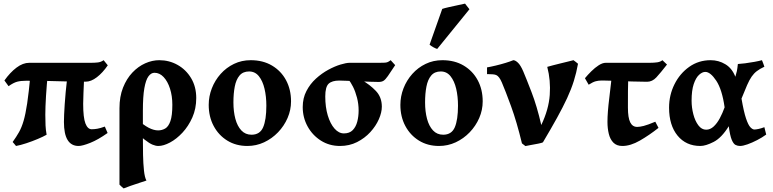

<svg xmlns="http://www.w3.org/2000/svg" viewBox="-20 -808 4357 1082"><path d="M462.9 -347.7Q406.2 -347.7 354 -349.1Q301.8 -350.6 247.1 -351.8Q192.4 -353 127.9 -353Q97.2 -353 76.4 -347.4Q55.7 -341.8 28.3 -322.3L4.9 -354.5Q36.6 -399.4 72.8 -426.8Q108.9 -454.1 145 -454.1Q256.3 -454.1 341.8 -454.1Q427.2 -454.1 493.2 -454.1Q513.7 -454.1 531.2 -456.1Q548.8 -458 564 -468.8L587.4 -439.9Q558.6 -397.9 525.9 -372.8Q493.2 -347.7 462.9 -347.7ZM422.9 14.6Q340.3 14.6 340.3 -120.6Q340.3 -154.8 344.7 -221.2Q349.1 -287.6 358.4 -366.2L454.1 -371.6Q452.1 -324.7 450.4 -284.4Q448.7 -244.1 448.7 -223.1Q448.7 -145 461.4 -112.3Q474.1 -79.6 496.6 -79.6Q511.2 -79.6 528.3 -82.5Q545.4 -85.4 570.8 -94.7L586.4 -58.6Q532.7 -20.5 488.5 -2.9Q444.3 14.6 422.9 14.6ZM235.4 -161.1Q235.4 -126.5 236.6 -101.1Q237.8 -75.7 242.7 -48.8Q224.1 -38.1 192.9 -24.9Q161.6 -11.7 128.2 -0.7Q94.7 10.3 70.3 14.6Q67.9 11.2 59.6 1.7Q51.3 -7.8 51.3 -7.8Q72.3 -37.1 87.2 -63.5Q102.1 -89.8 113 -127.2Q124 -164.6 133.1 -225.1Q142.1 -285.6 151.4 -383.3Q156.7 -385.7 172.6 -387.7Q188.5 -389.6 206.3 -391.4Q224.1 -393.1 237.1 -394Q250 -395 250 -395Q243.2 -331.5 239.3 -267.6Q235.4 -203.6 235.4 -161.1Z M1085.9 -255.4Q1085.9 -195.8 1064 -146.2Q1042 -96.7 1008.3 -60.5Q974.6 -24.4 938 -4.9Q901.4 14.6 872.1 14.6Q857.9 14.6 839.8 7.3Q821.8 0 794.2 -21.7Q766.6 -43.5 724.6 -86.9Q729 -90.3 727.5 -99.1Q726.1 -107.9 724.1 -118.2Q722.2 -128.4 724.6 -136.2Q727.1 -144 739.3 -145.5Q789.6 -102.5 818.1 -87.9Q846.7 -73.2 871.1 -73.2Q892.6 -73.2 910.9 -83.7Q929.2 -94.2 940.2 -125.2Q951.2 -156.2 951.2 -217.3Q951.2 -267.6 938 -308.6Q924.8 -349.6 902.1 -373.8Q879.4 -397.9 850.6 -397.9Q831.5 -397.9 816.7 -377.9Q801.8 -357.9 793.5 -311Q785.2 -264.2 785.2 -183.6Q785.2 -157.2 785.2 -124.5Q785.2 -91.8 785.2 -66.2Q785.2 -40.5 785.2 -34.7Q785.2 14.6 786.1 64.2Q787.1 113.8 791.3 152.8Q795.4 191.9 805.2 209.5Q790.5 214.4 765.1 222.7Q739.7 231 715.1 239.5Q690.4 248 676.8 253.9Q671.9 250 664.6 243.4Q657.2 236.8 653.3 232.4Q653.3 212.9 653.3 172.1Q653.3 131.3 653.3 79.8Q653.3 28.3 653.3 -24.9Q653.3 -78.1 653.3 -124Q653.3 -169.9 653.3 -197.8Q653.3 -263.7 673.3 -314.2Q693.4 -364.7 726.1 -399.2Q758.8 -433.6 798.3 -451.2Q837.9 -468.8 877.4 -468.8Q933.6 -468.8 981 -442.1Q1028.3 -415.5 1057.1 -367.4Q1085.9 -319.3 1085.9 -255.4Z M1620.1 -236.8Q1620.1 -188 1600.6 -143.1Q1581.1 -98.1 1546.9 -62.5Q1512.7 -26.9 1468.3 -6.1Q1423.8 14.6 1374 14.6Q1310.1 14.6 1261 -15.6Q1211.9 -45.9 1184.1 -98.1Q1156.2 -150.4 1156.2 -216.8Q1156.2 -265.1 1173.8 -310.3Q1191.4 -355.5 1223.4 -391.4Q1255.4 -427.2 1298.6 -448Q1341.8 -468.8 1393.1 -468.8Q1461.9 -468.8 1512.9 -438.5Q1564 -408.2 1592 -356Q1620.1 -303.7 1620.1 -236.8ZM1481 -212.4Q1481 -264.2 1470.7 -307.9Q1460.4 -351.6 1439 -378.4Q1417.5 -405.3 1383.8 -405.3Q1349.1 -405.3 1329.8 -382.3Q1310.5 -359.4 1303 -320.1Q1295.4 -280.8 1295.4 -231Q1295.4 -179.7 1306.4 -138.4Q1317.4 -97.2 1340.1 -73Q1362.8 -48.8 1397.5 -48.8Q1444.8 -48.8 1462.9 -90.8Q1481 -132.8 1481 -212.4Z M2113.8 -346.2Q2096.2 -346.2 2063.7 -347.4Q2031.2 -348.6 1995.6 -350.1Q1960 -351.6 1931.4 -352.8Q1902.8 -354 1892.1 -354Q1851.1 -354 1832 -336.2Q1813 -318.4 1813 -264.6Q1813 -204.6 1827.1 -157.5Q1841.3 -110.4 1865.2 -83.3Q1889.2 -56.2 1918 -56.2Q1949.7 -56.2 1967.8 -74.7Q1985.8 -93.3 1993.4 -122.8Q2001 -152.3 2001 -185.5Q2001 -222.7 1991.9 -257.3Q1982.9 -292 1969.5 -318.8Q1956.1 -345.7 1943.4 -359.4H1942.9Q1943.8 -359.4 1960.2 -360.1Q1976.6 -360.8 1995.1 -360.4Q2013.7 -359.9 2020 -356Q2063.5 -331.5 2097.7 -296.1Q2131.8 -260.7 2131.8 -207Q2131.8 -174.3 2115 -136Q2098.1 -97.7 2066.9 -63.5Q2035.6 -29.3 1992.2 -7.3Q1948.7 14.6 1896 14.6Q1835.9 14.6 1788.3 -15.6Q1740.7 -45.9 1713.4 -95.7Q1686 -145.5 1686 -204.6Q1686 -254.9 1706.8 -294.9Q1727.5 -335 1760.5 -365Q1793.5 -395 1830.1 -414.8Q1866.7 -434.6 1898.9 -444.3Q1931.2 -454.1 1950.7 -454.1Q1992.2 -454.1 2035.6 -454.1Q2079.1 -454.1 2119.6 -454.1Q2139.2 -454.1 2148.9 -454.8Q2158.7 -455.6 2165.3 -458.5Q2171.9 -461.4 2181.6 -468.8L2207 -440.9Q2180.2 -399.9 2166 -379.6Q2151.9 -359.4 2141.4 -352.8Q2130.9 -346.2 2113.8 -346.2Z M2700.2 -236.8Q2700.2 -188 2680.7 -143.1Q2661.1 -98.1 2627 -62.5Q2592.8 -26.9 2548.3 -6.1Q2503.9 14.6 2454.1 14.6Q2390.1 14.6 2341.1 -15.6Q2292 -45.9 2264.2 -98.1Q2236.3 -150.4 2236.3 -216.8Q2236.3 -265.1 2253.9 -310.3Q2271.5 -355.5 2303.5 -391.4Q2335.4 -427.2 2378.7 -448Q2421.9 -468.8 2473.1 -468.8Q2542 -468.8 2593 -438.5Q2644 -408.2 2672.1 -356Q2700.2 -303.7 2700.2 -236.8ZM2561 -212.4Q2561 -264.2 2550.8 -307.9Q2540.5 -351.6 2519 -378.4Q2497.6 -405.3 2463.9 -405.3Q2429.2 -405.3 2409.9 -382.3Q2390.6 -359.4 2383.1 -320.1Q2375.5 -280.8 2375.5 -231Q2375.5 -179.7 2386.5 -138.4Q2397.5 -97.2 2420.2 -73Q2442.9 -48.8 2477.5 -48.8Q2524.9 -48.8 2543 -90.8Q2561 -132.8 2561 -212.4ZM2443.8 -532.2Q2436 -534.2 2422.6 -541.5Q2409.2 -548.8 2400.9 -556.2L2472.2 -757.8Q2482.9 -761.7 2508.8 -767.6Q2534.7 -773.4 2561.5 -779.1Q2588.4 -784.7 2600.6 -787.6L2625.5 -755.9Z M3237.3 -448.7Q3228.5 -398.9 3213.9 -352.1Q3199.2 -305.2 3175.8 -254.6Q3152.3 -204.1 3118.9 -143.6Q3085.4 -83 3039.6 -5.9Q3034.7 -2.9 3013.2 1.5Q2991.7 5.9 2970 9.5Q2948.2 13.2 2940.9 15.1L2921.4 0Q2892.1 -121.6 2859.9 -209.7Q2827.6 -297.9 2808.1 -343.3Q2793.5 -377.4 2776.9 -384.8Q2769.5 -388.2 2757.1 -389.2Q2744.6 -390.1 2734.6 -390.1Q2724.6 -390.1 2724.6 -390.1V-428.2Q2745.1 -431.6 2773.7 -438.5Q2802.2 -445.3 2829.3 -453.6Q2856.4 -461.9 2872.6 -468.8Q2883.8 -468.8 2898.7 -454.8Q2913.6 -440.9 2928.7 -405.8Q2944.8 -368.2 2975.3 -289.1Q3005.9 -210 3030.3 -103.5Q3072.3 -191.4 3078.1 -272.9Q3084 -354.5 3064 -431.2Q3075.2 -434.6 3095.7 -439.9Q3116.2 -445.3 3139.4 -450.9Q3162.6 -456.5 3182.4 -461.4Q3202.1 -466.3 3211.9 -468.8Q3215.8 -466.3 3225.3 -458.7Q3234.9 -451.2 3237.3 -448.7Z M3738.8 -444.3Q3701.7 -396.5 3678.7 -371.8Q3655.8 -347.2 3626.5 -347.2Q3583.5 -347.2 3538.8 -348.9Q3494.1 -350.6 3455.3 -352.3Q3416.5 -354 3390.6 -354H3365.7Q3353 -354 3337.4 -350.1Q3321.8 -346.2 3297.4 -330.6L3276.4 -367.2Q3292 -386.2 3312.3 -406.2Q3332.5 -426.3 3354 -440.2Q3375.5 -454.1 3393.6 -454.1Q3434.6 -454.1 3481.9 -454.1Q3529.3 -454.1 3572 -454.1Q3614.7 -454.1 3641.6 -454.1Q3666 -454.1 3684.1 -456.8Q3702.1 -459.5 3712.9 -468.8ZM3690.9 -87.4Q3639.2 -46.4 3586.2 -15.9Q3533.2 14.6 3487.3 14.6Q3455.6 14.6 3437 -3.9Q3418.5 -22.5 3410.9 -53.5Q3403.3 -84.5 3403.3 -121.1Q3403.3 -173.8 3413.6 -256.1Q3423.8 -338.4 3432.6 -429.2L3523.4 -426.3Q3519 -348.1 3518.8 -295.2Q3518.6 -242.2 3518.6 -201.7Q3518.6 -144.5 3531.5 -118.7Q3544.4 -92.8 3570.8 -92.8Q3585.4 -92.8 3607.7 -98.4Q3629.9 -104 3672.9 -122.1Z M3926.8 14.6Q3846.2 14.6 3798.3 -43.7Q3750.5 -102.1 3750.5 -201.2Q3750.5 -272 3780.8 -332.8Q3811 -393.6 3864 -431.2Q3917 -468.8 3984.9 -468.8Q4029.8 -468.8 4067.6 -446Q4105.5 -423.3 4124 -375.5Q4129.4 -392.6 4132.6 -407.5Q4135.7 -422.4 4138.2 -447.3Q4152.3 -447.8 4178.7 -451.2Q4205.1 -454.6 4231.9 -459.5Q4258.8 -464.4 4273.9 -468.8Q4276.4 -463.9 4281.2 -450.4Q4286.1 -437 4287.6 -432.1Q4261.7 -419.9 4245.1 -407.2Q4228.5 -394.5 4215.8 -376.2Q4203.1 -357.9 4190.2 -328.4Q4177.2 -298.8 4158.7 -252.4Q4171.4 -178.2 4184.1 -140.6Q4196.8 -103 4209 -90.6Q4221.2 -78.1 4231.4 -78.1Q4239.3 -78.1 4254.6 -81.3Q4270 -84.5 4287.6 -91.3Q4288.6 -86.9 4292.2 -72.3Q4295.9 -57.6 4297.9 -49.8Q4275.4 -33.2 4247.1 -18.6Q4218.8 -3.9 4192.6 5.4Q4166.5 14.6 4150.4 14.6Q4137.2 14.6 4125.2 8.8Q4113.3 2.9 4103.5 -20.5Q4093.8 -43.9 4086.9 -96.7Q4046.4 -31.2 4001.7 -8.3Q3957 14.6 3926.8 14.6ZM3959.5 -77.1Q3982.4 -77.1 4001.7 -95Q4021 -112.8 4036.4 -141.6Q4051.8 -170.4 4063.5 -203.1Q4049.3 -303.7 4016.4 -353.3Q3983.4 -402.8 3954.6 -402.8Q3937.5 -402.8 3919.4 -386.2Q3901.4 -369.6 3889.4 -334Q3877.4 -298.3 3877.4 -240.7Q3877.4 -202.1 3887.2 -164.3Q3897 -126.5 3915.5 -101.8Q3934.1 -77.1 3959.5 -77.1Z"/></svg>

Font: Gentium Book Plus
Style: Bold
Weight: 700
Designer: Victor Gaultney, Annie Olsen, Iska Routamaa, Becca Hirsbrunner
Foundry: SIL International
Version: Version 6.101